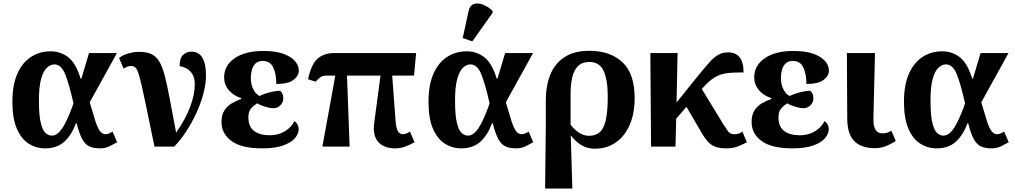

<svg xmlns="http://www.w3.org/2000/svg" viewBox="-20 -840 5814 1100"><path d="M238 10Q187 10 144.5 -17Q102 -44 76.5 -102.5Q51 -161 51 -257Q51 -355 80 -419Q109 -483 158.5 -514.5Q208 -546 270 -546Q327 -546 371 -512Q415 -478 442 -389H446L490 -536H650L494 -254Q513 -188 526 -147.5Q539 -107 552.5 -89Q566 -71 585 -71Q600 -71 625 -86L651 -25Q632 -14 607.5 -2Q583 10 552 10Q517 10 492.5 -1Q468 -12 451 -43Q434 -74 419 -134H415Q390 -66 348 -28Q306 10 238 10ZM277 -63Q298 -63 316.5 -81Q335 -99 350.5 -128Q366 -157 379 -189Q392 -221 401 -248Q375 -363 352.5 -417Q330 -471 291 -471Q268 -471 247.5 -451Q227 -431 215 -386Q203 -341 203 -264Q203 -178 214 -134.5Q225 -91 242 -77Q259 -63 277 -63Z M865 0Q838 -131 820.5 -216Q803 -301 791.5 -351Q780 -401 771.5 -424.5Q763 -448 753.5 -455Q744 -462 730 -462Q720 -462 711 -458.5Q702 -455 688 -447L662 -508Q684 -525 716 -534Q748 -543 776 -543Q819 -543 846.5 -530.5Q874 -518 892 -488.5Q910 -459 924 -406Q938 -353 952.5 -273Q967 -193 989 -80Q1043 -157 1069.5 -228Q1096 -299 1096 -356Q1096 -392 1083 -414Q1070 -436 1050 -447Q1030 -458 1009 -461Q1009 -508 1029.5 -526Q1050 -544 1077 -544Q1119 -544 1139.5 -509Q1160 -474 1160 -409Q1160 -359 1145 -302.5Q1130 -246 1104 -190Q1078 -134 1045.5 -85Q1013 -36 978 0Z M1482 10Q1364 10 1306.5 -32Q1249 -74 1249 -141Q1249 -181 1265 -206.5Q1281 -232 1307 -247.5Q1333 -263 1362 -273V-278Q1317 -292 1290.5 -324Q1264 -356 1264 -396Q1264 -465 1324.5 -506.5Q1385 -548 1488 -548Q1559 -548 1604 -531.5Q1649 -515 1670.5 -489.5Q1692 -464 1692 -436Q1692 -406 1662 -382.5Q1632 -359 1563 -359Q1563 -418 1545 -454.5Q1527 -491 1485 -491Q1459 -491 1444 -476.5Q1429 -462 1423 -440Q1417 -418 1417 -394Q1417 -357 1431 -329Q1445 -301 1467 -290Q1496 -304 1528.5 -312Q1561 -320 1584 -320Q1592 -315 1597.5 -304Q1603 -293 1603 -276Q1603 -254 1586.5 -237Q1570 -220 1545 -220Q1529 -220 1501 -228Q1473 -236 1454 -248Q1432 -235 1417.5 -217.5Q1403 -200 1403 -168Q1403 -115 1435 -90Q1467 -65 1526 -65Q1573 -65 1610.5 -87Q1648 -109 1667 -146Q1678 -139 1684.5 -127Q1691 -115 1691 -100Q1691 -73 1669.5 -48Q1648 -23 1602 -6.5Q1556 10 1482 10Z M1827 0 1901 -407H1853Q1831 -407 1820 -400.5Q1809 -394 1788 -372L1745 -386Q1763 -472 1799.5 -504Q1836 -536 1895 -536H2364L2352 -407H2227L2246 -151Q2249 -108 2259 -89.5Q2269 -71 2289 -71Q2295 -71 2305 -74Q2315 -77 2329 -86L2355 -25Q2326 -9 2299.5 0.5Q2273 10 2244 10Q2180 10 2147 -27Q2114 -64 2124 -136L2160 -407H1968L1983 0Z M2622 10Q2571 10 2528.5 -17Q2486 -44 2460.5 -102.5Q2435 -161 2435 -257Q2435 -355 2464 -419Q2493 -483 2542.5 -514.5Q2592 -546 2654 -546Q2711 -546 2755 -512Q2799 -478 2826 -389H2830L2874 -536H3034L2878 -254Q2897 -188 2910 -147.5Q2923 -107 2936.5 -89Q2950 -71 2969 -71Q2984 -71 3009 -86L3035 -25Q3016 -14 2991.5 -2Q2967 10 2936 10Q2901 10 2876.5 -1Q2852 -12 2835 -43Q2818 -74 2803 -134H2799Q2774 -66 2732 -28Q2690 10 2622 10ZM2661 -63Q2682 -63 2700.5 -81Q2719 -99 2734.5 -128Q2750 -157 2763 -189Q2776 -221 2785 -248Q2759 -363 2736.5 -417Q2714 -471 2675 -471Q2652 -471 2631.5 -451Q2611 -431 2599 -386Q2587 -341 2587 -264Q2587 -178 2598 -134.5Q2609 -91 2626 -77Q2643 -63 2661 -63ZM2686 -603 2631 -622 2664 -774Q2671 -809 2695 -817Q2719 -825 2748.5 -813Q2778 -801 2802 -778V-766Z M3103 240 3107 -122V-263Q3107 -350 3133.5 -414Q3160 -478 3215.5 -513.5Q3271 -549 3356 -549Q3476 -549 3546 -483.5Q3616 -418 3616 -278Q3616 -189 3587.5 -124Q3559 -59 3507.5 -23.5Q3456 12 3387 12Q3350 12 3317 -5Q3284 -22 3252 -62H3250L3259 240ZM3354 -62Q3393 -62 3416.5 -83Q3440 -104 3451 -153.5Q3462 -203 3462 -287Q3462 -382 3438.5 -433.5Q3415 -485 3356 -485Q3315 -485 3291.5 -461.5Q3268 -438 3258.5 -397Q3249 -356 3249 -303V-125Q3273 -95 3299.5 -78.5Q3326 -62 3354 -62Z M3710 0 3706 -536H3862L3856 -253L3977 -403Q4017 -452 4043.5 -482Q4070 -512 4095 -526Q4120 -540 4153 -540Q4194 -540 4217 -512.5Q4240 -485 4240 -425Q4198 -425 4166.5 -423Q4135 -421 4109 -412.5Q4083 -404 4057.5 -385Q4032 -366 4001 -330L4124 -128Q4140 -103 4151.5 -87Q4163 -71 4188 -71Q4205 -71 4214 -75Q4223 -79 4233 -86L4259 -25Q4245 -17 4213 -3.5Q4181 10 4142 10Q4107 10 4083 2.5Q4059 -5 4040 -24Q4021 -43 4001 -77L3913 -228L3854 -160L3850 0Z M4519 10Q4401 10 4343.5 -32Q4286 -74 4286 -141Q4286 -181 4302 -206.5Q4318 -232 4344 -247.5Q4370 -263 4399 -273V-278Q4354 -292 4327.5 -324Q4301 -356 4301 -396Q4301 -465 4361.5 -506.5Q4422 -548 4525 -548Q4596 -548 4641 -531.5Q4686 -515 4707.5 -489.5Q4729 -464 4729 -436Q4729 -406 4699 -382.5Q4669 -359 4600 -359Q4600 -418 4582 -454.5Q4564 -491 4522 -491Q4496 -491 4481 -476.5Q4466 -462 4460 -440Q4454 -418 4454 -394Q4454 -357 4468 -329Q4482 -301 4504 -290Q4533 -304 4565.5 -312Q4598 -320 4621 -320Q4629 -315 4634.5 -304Q4640 -293 4640 -276Q4640 -254 4623.5 -237Q4607 -220 4582 -220Q4566 -220 4538 -228Q4510 -236 4491 -248Q4469 -235 4454.5 -217.5Q4440 -200 4440 -168Q4440 -115 4472 -90Q4504 -65 4563 -65Q4610 -65 4647.5 -87Q4685 -109 4704 -146Q4715 -139 4721.5 -127Q4728 -115 4728 -100Q4728 -73 4706.5 -48Q4685 -23 4639 -6.5Q4593 10 4519 10Z M4991 9Q4915 9 4874.5 -31.5Q4834 -72 4834 -162L4832 -536H4993L4984 -164Q4981 -76 5035 -76Q5052 -76 5063 -80Q5074 -84 5087 -91L5112 -32Q5094 -20 5062 -5.5Q5030 9 4991 9Z M5346 10Q5295 10 5252.5 -17Q5210 -44 5184.5 -102.5Q5159 -161 5159 -257Q5159 -355 5188 -419Q5217 -483 5266.5 -514.5Q5316 -546 5378 -546Q5435 -546 5479 -512Q5523 -478 5550 -389H5554L5598 -536H5758L5602 -254Q5621 -188 5634 -147.5Q5647 -107 5660.5 -89Q5674 -71 5693 -71Q5708 -71 5733 -86L5759 -25Q5740 -14 5715.5 -2Q5691 10 5660 10Q5625 10 5600.5 -1Q5576 -12 5559 -43Q5542 -74 5527 -134H5523Q5498 -66 5456 -28Q5414 10 5346 10ZM5385 -63Q5406 -63 5424.5 -81Q5443 -99 5458.5 -128Q5474 -157 5487 -189Q5500 -221 5509 -248Q5483 -363 5460.5 -417Q5438 -471 5399 -471Q5376 -471 5355.5 -451Q5335 -431 5323 -386Q5311 -341 5311 -264Q5311 -178 5322 -134.5Q5333 -91 5350 -77Q5367 -63 5385 -63Z"/></svg>

Font: Noto Serif
Style: Bold
Weight: 700
Designer: Monotype Design Team
Foundry: Monotype Imaging Inc.
Version: Version 2.014